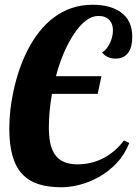

<svg xmlns="http://www.w3.org/2000/svg" viewBox="-20 -770 575 806"><path d="M73.2 -39.6Q45.9 -68.8 32.5 -116Q19 -163.1 19 -230Q19 -305.7 36.6 -387.7Q57.1 -482.9 95.2 -558.1Q139.6 -645.5 203.1 -694.3Q275.4 -750 368.2 -750Q442.9 -750 486.8 -718.8Q535.2 -684.6 535.2 -616.2Q535.2 -573.2 519.5 -550.3Q501 -523.9 464.8 -523.9Q449.7 -523.9 435.3 -529.3Q420.9 -534.7 408.2 -549.8Q417 -554.2 425.3 -563.7Q433.6 -573.2 439.9 -585.9Q454.1 -614.3 454.1 -642.1Q454.1 -668.9 440.4 -684.6Q424.3 -703.1 393.1 -703.1Q366.2 -703.1 340.3 -683.3Q314.5 -663.6 290.5 -627.4Q267.6 -593.3 248 -547.6Q228.5 -502 214.8 -450.2H405.8L390.1 -376H198.2Q185.1 -301.8 185.1 -235.8Q185.1 -198.7 190.7 -170.9Q196.3 -143.1 209 -123.5Q236.8 -80.1 305.2 -80.1Q363.8 -80.1 414.1 -106.2Q464.4 -132.3 500 -180.2L522.9 -169.9Q503.9 -122.1 470.5 -86.2Q437 -50.3 395 -26.9Q356.4 -5.4 315.4 5.4Q274.4 16.1 237.8 16.1Q181.2 16.1 140.6 2.7Q100.1 -10.7 73.2 -39.6Z"/></svg>

Font: Pattaya
Style: Regular
Weight: 400
Designer: Pablo Impallari / Thai characters Designed by Thanarat Vachiruckul and Suppakit Chalermlarp
Foundry: Pablo Impallari
Version: Version 1.007;September 16, 2023;FontCreator 15.0.0.2934 64-